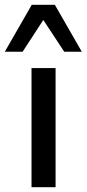

<svg xmlns="http://www.w3.org/2000/svg" viewBox="-45 -778 360 798"><path d="M86 0V-495H186V0ZM-25 -563 87 -758H183L295 -563H222L135 -695L49 -563Z"/></svg>

Font: Nunito Sans 12pt ExtraLight 8pt Medium
Style: Regular
Weight: 500
Version: Version 3.101;gftools[0.9.27]